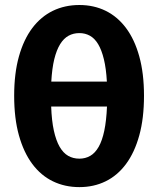

<svg xmlns="http://www.w3.org/2000/svg" viewBox="-20 -758 648 786"><path d="M189.5 -322Q191.5 -264 200.5 -223.2Q209.5 -182.5 224.2 -157Q239 -131.5 259.2 -120Q279.5 -108.5 305 -108.5Q329.5 -108.5 349.5 -120Q369.5 -131.5 384 -157Q398.5 -182.5 407 -223.2Q415.5 -264 418 -322ZM417.5 -424Q414.5 -478 405.2 -515.8Q396 -553.5 381.8 -577.2Q367.5 -601 348 -611.8Q328.5 -622.5 305 -622.5Q280.5 -622.5 260.8 -611.8Q241 -601 226.2 -577.2Q211.5 -553.5 202.2 -515.8Q193 -478 190 -424ZM305 -737.5Q364 -737.5 412.5 -713.8Q461 -690 496 -643.2Q531 -596.5 550.2 -527Q569.5 -457.5 569.5 -366Q569.5 -273.5 550.2 -203.8Q531 -134 496 -86.8Q461 -39.5 412.5 -15.8Q364 8 305 8Q245.5 8 196.5 -15.8Q147.5 -39.5 112.2 -86.8Q77 -134 57.5 -203.8Q38 -273.5 38 -366Q38 -457.5 57.5 -527Q77 -596.5 112.2 -643.2Q147.5 -690 196.5 -713.8Q245.5 -737.5 305 -737.5Z"/></svg>

Font: Lato ExtraBold
Style: Regular
Weight: 800
Designer: Lukasz Dziedzic with Adam Twardoch and Botio Nikoltchev
Foundry: tyPoland Lukasz Dziedzic
Version: Version 2.015; 2015-08-06; http://www.latofonts.com/